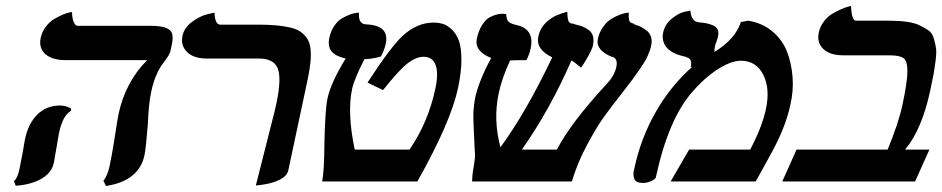

<svg xmlns="http://www.w3.org/2000/svg" viewBox="-20 -604 3136 639"><path d="M176.3 -161.1Q174.3 -151.4 167.7 -111.1Q161.1 -70.8 159.2 -62Q154.8 -41 139.2 -25.1Q123.5 -9.3 96.2 1.2Q68.8 11.7 32.2 14.2L26.4 -1Q38.6 -10.7 45.4 -43.9Q45.9 -46.9 49.1 -63.7Q52.2 -80.6 54.7 -91.8Q60.5 -127.9 63 -140.1Q74.2 -193.4 104.5 -223.1Q134.8 -252.9 180.7 -252.9Q199.2 -252.9 217.3 -242.2L215.8 -234.9Q189 -220.2 176.3 -161.1ZM482.9 -296.9Q474.6 -256.8 472.2 -192.9Q465.8 -111.3 460.9 -87.9Q456.5 -66.4 446 -49.1Q435.5 -31.7 419.4 -18.8Q403.3 -5.9 381.6 2.4Q359.9 10.7 333 15.1L324.2 -2Q338.4 -20.5 345.2 -53.2Q353 -90.3 360.4 -138.2Q370.1 -202.1 374.5 -224.1Q397 -330.6 469.7 -403.8H198.7Q168.5 -403.8 147.9 -413.1Q127.4 -422.4 119.1 -439Q110.8 -455.6 115.2 -477.1Q119.6 -498 132.1 -514.6Q144.5 -531.2 159.2 -540Q173.8 -548.8 187.7 -554.7Q201.7 -560.5 210.4 -562.5L219.7 -564Q219.7 -551.8 221.9 -541.5Q224.1 -531.2 228.5 -524.7Q232.9 -518.1 238.3 -518.1H481Q515.6 -518.1 533 -511Q550.3 -503.9 553.2 -490.5Q556.2 -477.1 552.2 -457L546.9 -433.1Q544.4 -421.4 523.9 -395Q496.1 -359.4 482.9 -296.9Z M831.5 13.2 894.5 -235.8Q898.4 -253.9 900.4 -262.2Q917.5 -344.7 904.1 -377Q890.6 -409.2 841.3 -409.2H668.5Q624.5 -409.2 602.5 -430.9Q580.6 -452.6 587.4 -484.9Q593.3 -512.7 620.1 -532Q647 -551.3 670.4 -556.6L693.8 -562Q695.3 -522 713.4 -522H838.4Q874 -522 900.1 -519.5Q926.3 -517.1 947.5 -512Q968.8 -506.8 981.7 -497.3Q994.6 -487.8 1002.9 -474.6Q1011.2 -461.4 1013.4 -442.1Q1015.6 -422.9 1013.4 -399.2Q1011.2 -375.5 1004.9 -344.2L939.5 -37.1Q937.5 -27.8 930.4 -20Q923.3 -12.2 913.8 -7.3Q904.3 -2.4 893.1 1.5Q881.8 5.4 871.1 7.6Q860.4 9.8 851.6 11Q842.8 12.2 837.4 12.7Z M1069.8 -275.9Q1081.1 -329.1 1130.4 -409.2Q1098.1 -416.5 1084 -432.4Q1069.8 -448.2 1076.2 -479Q1081.1 -501.5 1092.8 -518.3Q1104.5 -535.2 1118.2 -543Q1131.8 -550.8 1144.8 -555.7Q1157.7 -560.5 1166 -561L1174.8 -562Q1171.4 -524.4 1198.2 -522.9Q1237.3 -521.5 1253.9 -505.4Q1270.5 -489.3 1263.7 -458Q1258.8 -435.5 1247.6 -416Q1217.3 -407.2 1192.9 -407.2Q1158.2 -339.4 1151.9 -308.1Q1134.8 -228.5 1160.6 -106H1342.8Q1405.3 -196.8 1429.2 -310.1Q1439.9 -360.8 1429.7 -387.9Q1419.4 -415 1389.6 -415Q1364.3 -415 1335.2 -392.1Q1306.2 -369.1 1254.9 -304.2L1203.1 -329.1Q1279.3 -446.8 1320.3 -484.9Q1368.2 -528.8 1422.9 -528.8Q1439.5 -528.8 1454.1 -524.4Q1468.8 -520 1483.9 -505.6Q1499 -491.2 1507.3 -468.3Q1515.6 -445.3 1515.6 -404.8Q1515.6 -364.3 1504.4 -311Q1480 -197.3 1369.1 0H1052.2Q1059.1 -35.6 1059.6 -124Q1062 -238.3 1069.8 -275.9Z M2147 -451.2Q2143.6 -435.5 2135.3 -417.5Q2127 -399.4 2110.8 -376Q2094.7 -352.5 2083.5 -337.6Q2072.3 -322.8 2049.3 -293Q2010.7 -244.1 1987.3 -211.2Q1963.9 -178.2 1932.4 -119.1Q1900.9 -60.1 1883.3 0H1551.3Q1551.8 -26.4 1556.6 -48.8Q1561.5 -81.1 1561 -87.9Q1560.5 -96.7 1559.8 -107.2Q1559.1 -117.7 1558.8 -127.7Q1558.6 -137.7 1558.1 -145Q1557.6 -153.3 1556.9 -169.7Q1556.2 -186 1555.9 -193.8Q1555.7 -201.7 1555.4 -214.8Q1555.2 -228 1555.9 -236.6Q1556.6 -245.1 1557.9 -256.1Q1559.1 -267.1 1561 -276.9Q1573.2 -334 1614.7 -411.1Q1558.6 -433.1 1566.9 -475.1Q1572.8 -502.9 1585 -521.5Q1597.2 -540 1610.6 -546.9Q1624 -553.7 1636.2 -556.4Q1648.4 -559.1 1656.7 -558.1L1664.6 -557.1Q1665.5 -539.6 1671.9 -532.5Q1678.2 -525.4 1697.8 -521Q1759.8 -507.8 1746.1 -442.9Q1741.7 -421.9 1731.9 -403.8Q1688 -403.8 1678.7 -402.8H1677.7Q1649.9 -342.8 1639.6 -293Q1621.1 -205.1 1645.5 -113.8Q1731.4 -231 1817.9 -413.1Q1762.7 -439.5 1771.5 -481.9Q1774.4 -496.6 1781.5 -508.8Q1788.6 -521 1797.4 -529.3Q1806.2 -537.6 1815.9 -543.9Q1825.7 -550.3 1835 -554Q1844.2 -557.6 1851.6 -560.1Q1858.9 -562.5 1863.3 -563.5L1868.2 -564Q1868.2 -553.7 1869.1 -546.6Q1870.1 -539.6 1871.1 -536.1Q1872.1 -532.7 1874.3 -530.3Q1876.5 -527.8 1877.4 -527.3Q1878.4 -526.9 1880.9 -525.9Q1882.3 -525.9 1885 -525.4Q1887.7 -524.9 1888.7 -524.9Q1889.6 -524.4 1891.1 -523.9Q1892.6 -523.4 1893.6 -522.9Q1908.7 -519.5 1917.7 -516.1Q1926.8 -512.7 1938.2 -504.9Q1949.7 -497.1 1953.4 -483.6Q1957 -470.2 1953.1 -451.2Q1951.7 -445.3 1945.3 -431.9Q1939 -418.5 1929.9 -403.6Q1920.9 -388.7 1913.6 -378.9Q1887.7 -400.4 1881.8 -402.8Q1811 -240.2 1716.8 -106H1833.5Q1877.4 -192.4 1996.6 -321.8Q2024.9 -351.1 2031.2 -380.9Q2037.1 -408.2 2018.6 -415L2018.1 -414.1Q1961.9 -436.5 1969.7 -474.1Q1974.6 -497.1 1987.1 -514.4Q1999.5 -531.7 2013.7 -540.5Q2027.8 -549.3 2041.3 -554.4Q2054.7 -559.6 2063.5 -561L2072.8 -562Q2071.8 -547.9 2073.2 -540Q2074.7 -532.2 2076.7 -530.8Q2078.6 -529.3 2083 -526.9Q2089.8 -525.9 2091.3 -523.9H2089.4Q2090.3 -522.9 2091.3 -522.9Q2103.5 -519 2111.3 -515.4Q2119.1 -511.7 2130.6 -503.4Q2142.1 -495.1 2146.5 -481.9Q2150.9 -468.8 2147 -451.2Z M2445.8 -530.8 2470.7 -535.2Q2517.1 -527.3 2550 -500Q2583 -472.7 2598.4 -434.3Q2613.8 -396 2617.7 -348.6Q2621.6 -301.3 2609.9 -252.9Q2593.8 -177.2 2542 -85Q2534.7 -71.3 2518.6 -42.5Q2502.4 -13.7 2495.1 0H2211.9L2273.4 -106H2476.6Q2516.1 -180.2 2529.3 -242.2Q2543.5 -309.6 2520 -355.7Q2496.6 -401.9 2445.3 -401.9Q2424.8 -401.9 2398.4 -389.9Q2372.1 -377.9 2342.5 -354.7Q2313 -331.5 2285.6 -299.8Q2204.6 -209 2162.6 -13.2Q2161.6 -8.3 2147.7 -1.7Q2133.8 4.9 2120.1 4.9Q2096.7 4.9 2090.8 -9Q2085 -22.9 2091.8 -45.9Q2112.8 -144.5 2162.6 -231.7Q2212.4 -318.8 2285.2 -382.8L2278.8 -379.9Q2282.7 -398.9 2276.9 -406.2Q2271 -413.6 2250 -418Q2231.9 -422.4 2218.3 -430.2Q2204.6 -438 2197 -448Q2189.5 -458 2186.8 -470Q2184.1 -481.9 2187 -495.1Q2192.9 -523.4 2215.8 -542Q2238.8 -560.5 2258.3 -564.9L2277.8 -568.8Q2278.8 -553.7 2283.9 -544.7Q2289.1 -535.6 2293.7 -533.4Q2298.3 -531.2 2305.7 -529.8Q2321.3 -528.3 2331.3 -526.4Q2341.3 -524.4 2352.5 -519.8Q2363.8 -515.1 2368.2 -505.9Q2372.6 -496.6 2369.6 -482.9Q2366.7 -469.7 2363.8 -463.9L2364.7 -464.8Q2360.8 -457 2359.9 -452.1Q2357.9 -443.4 2357.4 -431.2Q2426.8 -472.7 2445.8 -530.8Z M2935.1 -535.2Q2970.2 -535.2 2996.6 -531.7Q3022.9 -528.3 3041 -519.5Q3059.1 -510.7 3071 -502.2Q3083 -493.7 3088.1 -475.3Q3093.3 -457 3095.2 -443.4Q3097.2 -429.7 3093.8 -402.3Q3090.3 -375 3086.9 -356.4Q3083.5 -337.9 3075.7 -301.8Q3048.3 -173.3 2992.2 -106H3073.2L3025.4 0H2583.5L2630.9 -106H2934.1Q2971.2 -195.8 2983.9 -256.8Q3000 -333 3000 -366.9Q3000 -400.9 2987.3 -410.4Q2974.6 -419.9 2939.9 -419.9H2786.6Q2741.7 -419.9 2719.7 -441.4Q2697.8 -462.9 2705.1 -496.1Q2709.5 -516.1 2721.9 -532.5Q2734.4 -548.8 2749.5 -557.9Q2764.6 -566.9 2779.1 -573.2Q2793.5 -579.6 2803.2 -582L2812.5 -584Q2814 -535.2 2829.1 -535.2Z"/></svg>

Font: Linux Libertine Slanted
Style: Semibold Slanted
Weight: 600
Designer: Philipp H. Poll
Foundry: Philipp H. Poll
Version: Version 5.1.1